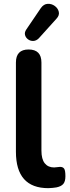

<svg xmlns="http://www.w3.org/2000/svg" viewBox="-20 -971 364 1001"><path d="M232 10Q63 10 63 -180V-645Q63 -713 129 -713Q196 -713 196 -645V-186Q196 -141 213.5 -119.5Q231 -98 262 -98Q270 -98 278 -99.5Q286 -101 293 -101Q308 -101 314.5 -91.5Q321 -82 321 -52Q321 -25 310 -12Q299 1 274 6Q267 7 255 8.5Q243 10 232 10ZM182 -771Q169 -758 153.5 -757.5Q138 -757 126 -766Q114 -775 110.5 -788.5Q107 -802 117 -817L193 -929Q208 -950 228.5 -951Q249 -952 265.5 -940Q282 -928 286.5 -909.5Q291 -891 274 -873Z"/></svg>

Font: Chiron GoRound TC SB
Style: Regular
Weight: 500
Designer: Ryoko NISHIZUKA 西塚涼子 (kana, bopomofo & ideographs); Paul D. Hunt (Latin, Greek & Cyrillic); Sandoll Communications 산돌커뮤니
Foundry: Adobe
Version: Version 1.000;hotconv 1.1.1;makeotfexe 2.6.0